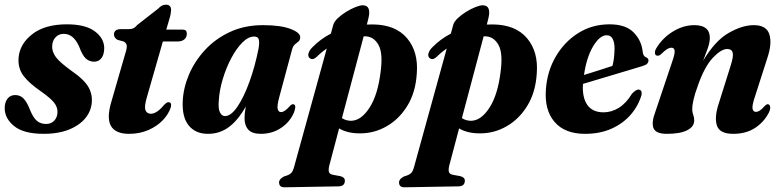

<svg xmlns="http://www.w3.org/2000/svg" viewBox="-24 -560 3324 817"><path d="M172 -32.5Q194 -32.5 207.2 -47Q220.5 -61.5 220.5 -83.5Q221 -104.5 206.2 -123.2Q191.5 -142 150.5 -171Q97.5 -207.5 74.8 -239Q52 -270.5 55 -313.5Q59.5 -372.5 113.2 -414.5Q167 -456.5 260.5 -456.5Q339 -456.5 378.8 -427.2Q418.5 -398 419.5 -356.5Q419.5 -328 407.8 -312.8Q396 -297.5 376.5 -297.5Q356 -297.5 341.2 -311Q326.5 -324.5 313.5 -360Q289.5 -416 247.5 -416Q225.5 -416 211.8 -400.8Q198 -385.5 198 -362Q197.5 -339 213.8 -317Q230 -295 279 -259.5Q336.5 -220 354 -186.5Q371.5 -153 365.5 -114.5Q356.5 -59.5 302 -25Q247.5 9.5 162.5 9.5Q77 9.5 36.5 -23.2Q-4 -56 -4 -99.5Q-4 -124.5 7.8 -140Q19.5 -155.5 41 -155.5Q63 -155.5 77.5 -139.5Q92 -123.5 104.5 -90.5Q118 -58 133.8 -45.2Q149.5 -32.5 172 -32.5Z M502 -383.5 476 -390.5Q461 -399.5 461 -413Q461 -436 490.5 -436H524Q535.5 -436 543.2 -439.5Q551 -443 561 -454.5L650 -524Q664 -540 682 -540Q704 -540 704 -517.5Q704 -511.5 702.5 -502.5Q701 -493.5 697 -480L683.5 -434H754Q771 -434 771 -417Q771 -401 760.2 -392.2Q749.5 -383.5 731.5 -383.5H669L601.5 -148Q589 -106.5 595 -91.2Q601 -76 618 -76Q643.5 -76 674.5 -114Q682 -121 685.8 -123.2Q689.5 -125.5 693.5 -125Q707.5 -124.5 703 -104Q694 -75.5 669.8 -49.5Q645.5 -23.5 608.2 -7Q571 9.5 525 9.5Q466.5 9.5 447.5 -25.2Q428.5 -60 452 -134.5L509.5 -333.5Q517 -356 515.2 -366.8Q513.5 -377.5 502 -383.5Z M1164.5 -147.5Q1154.5 -110.5 1157.5 -96.8Q1160.5 -83 1172 -83Q1187.5 -83 1210.5 -110Q1217.5 -117 1222.5 -116.5Q1239.5 -116 1227.5 -82.5Q1210 -41 1172.2 -15.8Q1134.5 9.5 1086 9.5Q1049 9.5 1032.8 -8.2Q1016.5 -26 1016.5 -57.5Q1016.5 -77 1022 -107Q989.5 -49 950.5 -19.8Q911.5 9.5 861 9.5Q808.5 9.5 779.5 -25.5Q750.5 -60.5 753.5 -128.5Q756 -185.5 780.2 -242.8Q804.5 -300 848.8 -347.8Q893 -395.5 955 -424.2Q1017 -453 1095 -453Q1170.5 -453 1212.8 -436.8Q1255 -420.5 1253.5 -400Q1252.5 -388.5 1245.5 -383Q1238.5 -377.5 1230.8 -371Q1223 -364.5 1219 -350ZM907 -131.5Q904 -96.5 912.2 -81.2Q920.5 -66 933 -66Q959 -66 986.2 -106Q1013.5 -146 1037.2 -211.2Q1061 -276.5 1076 -352.5Q1080.5 -377 1077.5 -390.8Q1074.5 -404.5 1057.5 -404.5Q1032.5 -404.5 1007 -378.8Q981.5 -353 959.8 -312Q938 -271 923.8 -223.2Q909.5 -175.5 907 -131.5Z M1322.5 -317Q1304.5 -301.5 1292 -314.5Q1285.5 -321.5 1289 -333.5Q1292.5 -345.5 1303 -356.5Q1338.5 -393.5 1384 -417L1394 -454Q1398 -468 1413.5 -482.8Q1429 -497.5 1449.5 -510Q1470 -522.5 1489 -530Q1508 -537.5 1519.5 -537.5Q1558 -537.5 1543 -479L1537 -455.5Q1550 -456 1563 -456Q1659.5 -455 1708.2 -397.2Q1757 -339.5 1749.5 -246.5Q1744.5 -167.5 1709.8 -110.5Q1675 -53.5 1621.5 -22.8Q1568 8 1506.5 7.5Q1454.5 7.5 1419 -13.5L1378.5 139.5Q1373 159 1375.2 170Q1377.5 181 1393.5 184L1424 189.5Q1443.5 194.5 1443.5 208.5Q1443.5 233 1415.5 233L1186 237Q1163.5 237 1163.5 216Q1163.5 202 1184 191Q1207.5 184.5 1215.2 176.2Q1223 168 1227.5 150L1366.5 -353.5Q1343.5 -338 1322.5 -317ZM1469 -46Q1512 -46 1547.8 -100.8Q1583.5 -155.5 1595.5 -253.5Q1606.5 -334 1586.2 -369.5Q1566 -405 1530 -405.5Q1526.5 -405.5 1523.5 -405.5L1431 -57.5Q1447 -46.5 1469 -46Z M1833 -317Q1815 -301.5 1802.5 -314.5Q1796 -321.5 1799.5 -333.5Q1803 -345.5 1813.5 -356.5Q1849 -393.5 1894.5 -417L1904.5 -454Q1908.5 -468 1924 -482.8Q1939.5 -497.5 1960 -510Q1980.5 -522.5 1999.5 -530Q2018.5 -537.5 2030 -537.5Q2068.5 -537.5 2053.5 -479L2047.5 -455.5Q2060.5 -456 2073.5 -456Q2170 -455 2218.8 -397.2Q2267.5 -339.5 2260 -246.5Q2255 -167.5 2220.2 -110.5Q2185.5 -53.5 2132 -22.8Q2078.5 8 2017 7.5Q1965 7.5 1929.5 -13.5L1889 139.5Q1883.5 159 1885.8 170Q1888 181 1904 184L1934.5 189.5Q1954 194.5 1954 208.5Q1954 233 1926 233L1696.5 237Q1674 237 1674 216Q1674 202 1694.5 191Q1718 184.5 1725.8 176.2Q1733.5 168 1738 150L1877 -353.5Q1854 -338 1833 -317ZM1979.5 -46Q2022.5 -46 2058.2 -100.8Q2094 -155.5 2106 -253.5Q2117 -334 2096.8 -369.5Q2076.5 -405 2040.5 -405.5Q2037 -405.5 2034 -405.5L1941.5 -57.5Q1957.5 -46.5 1979.5 -46Z M2706 -156.5Q2692.5 -110 2660.2 -72.5Q2628 -35 2578.8 -12.8Q2529.5 9.5 2465.5 9.5Q2379 9.5 2335.5 -41.5Q2292 -92.5 2299 -180.5Q2304.5 -257 2341 -319.5Q2377.5 -382 2436.5 -419.2Q2495.5 -456.5 2570 -456.5Q2638.5 -456.5 2672.5 -421.8Q2706.5 -387 2711 -338Q2713.5 -320.5 2725.5 -316Q2735 -312 2735.5 -303Q2735.5 -295.5 2730.2 -289.5Q2725 -283.5 2710.5 -279Q2694 -274 2664.5 -265.2Q2635 -256.5 2598.8 -245.5Q2562.5 -234.5 2525.2 -223.5Q2488 -212.5 2456.5 -203Q2453 -145 2475.2 -113.5Q2497.5 -82 2544.5 -82Q2578 -82 2609.2 -101.2Q2640.5 -120.5 2665 -161Q2684 -181.5 2696.5 -178.5Q2709 -175 2706 -156.5ZM2558 -410Q2528 -410 2500 -363.2Q2472 -316.5 2461 -241Q2492 -250.5 2525 -261Q2558 -271.5 2582 -279.5Q2590.5 -309.5 2591 -354Q2591 -380 2582.8 -395Q2574.5 -410 2558 -410Z M2774 -323Q2764.5 -323 2763 -333.2Q2761.5 -343.5 2769.5 -356Q2796.5 -400 2840.5 -426.5Q2884.5 -453 2930.5 -453Q2996.5 -453 2996.5 -399Q2996.5 -379.5 2987.5 -354Q2978.5 -328.5 2968 -301.5Q3018.5 -386.5 3076.5 -419.8Q3134.5 -453 3183.5 -453Q3237.5 -453 3249.8 -414Q3262 -375 3241 -312.5L3187.5 -146Q3176 -111.5 3178.2 -97.8Q3180.5 -84 3192.5 -84Q3200.5 -84 3209.2 -89.5Q3218 -95 3231 -110Q3238 -117 3243 -116.5Q3250.5 -116.5 3253 -106.8Q3255.5 -97 3247 -79.5Q3226 -39.5 3188 -15Q3150 9.5 3096 9.5Q3039.5 9.5 3027.2 -24.2Q3015 -58 3033 -115L3085.5 -282Q3097.5 -319.5 3093.8 -335.5Q3090 -351.5 3070.5 -351.5Q3044.5 -351.5 3009.2 -314Q2974 -276.5 2946 -197Q2932 -159 2926.8 -134.8Q2921.5 -110.5 2921.5 -95.5Q2921.5 -82 2925.8 -71.5Q2930 -61 2930 -47Q2930 -21 2900.2 -5.8Q2870.5 9.5 2813.5 9.5Q2767 9.5 2757 -14.2Q2747 -38 2765 -85.5L2835.5 -295Q2848 -330 2846.8 -343.5Q2845.5 -357 2833 -357Q2824.5 -357 2814.5 -351Q2804.5 -345 2788 -328.5Q2780 -322 2774 -323Z"/></svg>

Font: Fraunces 144pt S050
Style: Bold Italic
Weight: 700
Italic angle: -16°
Version: Version 1.000; ttfautohint (v1.8.3)